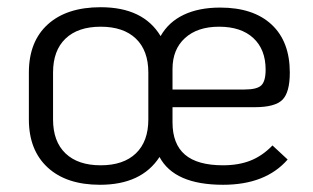

<svg xmlns="http://www.w3.org/2000/svg" viewBox="-20 -501 868 532"><path d="M60 -170V-300Q60 -386 112.5 -433.5Q165 -481 259 -481Q377 -481 425 -401Q447 -440 489 -460Q531 -480 590 -480Q682 -480 732.5 -433Q783 -386 783 -300Q783 -245 762.5 -224.5Q742 -204 686 -204H458V-162Q458 -102 492.5 -72.5Q527 -43 598 -43Q641 -43 674 -56Q707 -69 735 -98L777 -59Q716 11 598 11Q463 11 422 -66Q372 11 257 11Q164 11 112 -37Q60 -85 60 -170ZM391 -170V-300Q391 -361 356.5 -394Q322 -427 259 -427Q196 -427 161.5 -394Q127 -361 127 -300V-170Q127 -109 161.5 -76Q196 -43 259 -43Q322 -43 356.5 -76Q391 -109 391 -170ZM658 -253Q692 -253 704 -264.5Q716 -276 716 -308Q716 -364 682 -395.5Q648 -427 587 -427Q527 -427 492.5 -395.5Q458 -364 458 -310V-253Z"/></svg>

Font: KoHo
Style: Regular
Weight: 400
Version: Version 1.000; ttfautohint (v1.6)